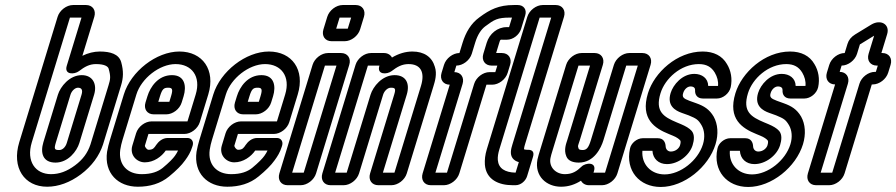

<svg xmlns="http://www.w3.org/2000/svg" viewBox="-20 -712 3566 764"><path d="M182.8 -19C121.8 -19 83.1 -69 106.6 -146L258.3 -642H304.3L245.6 -450C234.6 -414 275.9 -415 294.2 -429C316.4 -446 335.7 -457 361.7 -457C397.7 -457 409.7 -447 412.2 -439C421.4 -407 419.1 -396 411.7 -372L339.9 -137C328.5 -103 309.5 -77 278.5 -54C246.2 -30 215.8 -19 182.8 -19ZM322.6 -692H270.6C244.6 -692 217.1 -671 209.2 -645L56.6 -146C25.8 -45 76.5 31 167.5 31C212.5 31 258.7 14 301.5 -18C345.6 -51 375.1 -92 389.9 -137L461.7 -372C470.9 -402 472.2 -429 462.2 -465C452.9 -497 419 -507 377 -507C354 -507 330.2 -501 307.8 -490L355.2 -645C363.1 -671 348.6 -692 322.6 -692ZM305.3 -413C256.3 -413 220.2 -367 210.4 -335L152.6 -146C139.8 -104 149.9 -65 200.9 -65C250.9 -65 285.6 -110 295.7 -143L354.4 -335C367.3 -377 349.3 -413 305.3 -413ZM290 -363C304 -363 310.5 -355 304.4 -335L245.7 -143C240.5 -126 228.2 -115 216.2 -115C197.2 -115 194.1 -118 202.6 -146L260.4 -335C265.3 -351 279 -363 290 -363Z M521.6 -182 506.7 -133C495 -95 524.2 -66 556.2 -66C592.2 -66 623.2 -89 639.5 -113H688.5C685.4 -106 681.6 -100 676.1 -92C669.1 -82 652.9 -65 627.5 -44C608.9 -29 582.8 -19 543.8 -19C486.8 -19 450.4 -57 458.5 -116C460.7 -130 463.4 -142 467.4 -155L522.7 -336C542.3 -400 614.7 -457 678.7 -457C742.7 -457 780.7 -408 758.7 -336L726 -229H583C557 -229 529.6 -208 521.6 -182ZM775.1 -226 808.7 -336C838.7 -434 786 -507 694 -507C602 -507 500.9 -428 472.7 -336L417.4 -155C412.8 -140 408.9 -124 406 -108C394 -23 449.5 31 528.5 31C575.5 31 618.2 19 653.1 -10C681.1 -33 702.5 -54 716.6 -74C728.5 -90 738.7 -107 744.8 -127L746.7 -133C751.6 -149 741.8 -163 725.8 -163H647.8C625.8 -163 610.2 -148 601.3 -135C593.9 -124 589.5 -116 571.5 -116C563.5 -116 555.4 -129 556.7 -133L570.7 -179H713.7C739.7 -179 767.1 -200 775.1 -226ZM591.6 -257H641.6C667.6 -257 695 -278 702.9 -304L710.6 -329C722.5 -368 716.3 -413 664.3 -413C609.3 -413 577.9 -366 566.6 -329L558.9 -304C551 -278 565.6 -257 591.6 -257ZM649 -363C665 -363 669.5 -358 660.6 -329L653.9 -307H609.9L616.6 -329C625.5 -358 632 -363 649 -363Z M877.6 -182 862.7 -133C851 -95 880.2 -66 912.2 -66C948.2 -66 979.2 -89 995.5 -113H1044.5C1041.4 -106 1037.6 -100 1032.1 -92C1025.1 -82 1008.9 -65 983.5 -44C964.9 -29 938.8 -19 899.8 -19C842.8 -19 806.4 -57 814.5 -116C816.7 -130 819.4 -142 823.4 -155L878.7 -336C898.3 -400 970.7 -457 1034.7 -457C1098.7 -457 1136.7 -408 1114.7 -336L1082 -229H939C913 -229 885.6 -208 877.6 -182ZM1131.1 -226 1164.7 -336C1194.7 -434 1142 -507 1050 -507C958 -507 856.9 -428 828.7 -336L773.4 -155C768.8 -140 764.9 -124 762 -108C750 -23 805.5 31 884.5 31C931.5 31 974.2 19 1009.1 -10C1037.1 -33 1058.5 -54 1072.6 -74C1084.5 -90 1094.7 -107 1100.8 -127L1102.7 -133C1107.6 -149 1097.8 -163 1081.8 -163H1003.8C981.8 -163 966.2 -148 957.3 -135C949.9 -124 945.5 -116 927.5 -116C919.5 -116 911.4 -129 912.7 -133L926.7 -179H1069.7C1095.7 -179 1123.1 -200 1131.1 -226ZM947.6 -257H997.6C1023.6 -257 1051 -278 1058.9 -304L1066.6 -329C1078.5 -368 1072.3 -413 1020.3 -413C965.3 -413 933.9 -366 922.6 -329L914.9 -304C907 -278 921.6 -257 947.6 -257ZM1005 -363C1021 -363 1025.5 -358 1016.6 -329L1009.9 -307H965.9L972.6 -329C981.5 -358 988 -363 1005 -363Z M1142.6 -25 1272.9 -451H1318.9L1188.6 -25ZM1237.7 -22 1369.8 -454C1377.8 -480 1363.2 -501 1337.2 -501H1285.2C1259.2 -501 1231.8 -480 1223.8 -454L1091.7 -22C1083.8 4 1098.4 25 1124.4 25H1176.4C1202.4 25 1229.8 4 1237.7 -22ZM1317.8 -598 1331.3 -642H1377.3L1363.8 -598ZM1412.9 -595 1428.2 -645C1436.1 -671 1421.6 -692 1395.6 -692H1343.6C1317.6 -692 1290.1 -671 1282.2 -645L1266.9 -595C1259 -569 1273.5 -548 1299.5 -548H1351.5C1377.5 -548 1405 -569 1412.9 -595Z M1655.1 -370 1549.6 -25H1503.6L1598.4 -335C1612.2 -380 1595.3 -413 1550.3 -413C1500.3 -413 1464.2 -367 1454.4 -335L1359.6 -25H1313.6L1443.9 -451H1489.9L1489.6 -450C1478.6 -414 1519.9 -415 1538.2 -429C1560.4 -446 1579.7 -457 1605.7 -457C1654.7 -457 1671.6 -424 1655.1 -370ZM1508.2 -501H1456.2C1430.2 -501 1402.8 -480 1394.8 -454L1262.7 -22C1254.8 4 1269.4 25 1295.4 25H1347.4C1373.4 25 1400.8 4 1408.7 -22L1504.4 -335C1509.3 -351 1523 -363 1535 -363C1552 -363 1556.1 -360 1548.4 -335L1452.7 -22C1444.8 4 1459.4 25 1485.4 25H1537.4C1563.4 25 1590.8 4 1598.7 -22L1705.1 -370C1710.6 -388 1719.8 -418 1710.4 -446C1699.3 -485 1668 -507 1621 -507C1594 -507 1566.6 -499 1539.7 -483C1534.7 -493 1523.2 -501 1508.2 -501Z M1787.9 -425 1795.9 -451C1821.9 -451 1849.3 -472 1857.3 -498L1870.7 -542C1880.8 -575 1894.9 -595 1910.6 -607C1946.8 -634 1959.3 -642 2009.3 -642H2017.3L2005.7 -604H1995.7C1959.7 -604 1927.7 -578 1916.7 -542L1903.3 -498C1895.3 -472 1909.9 -451 1935.9 -451H1958.9L1950.9 -425H1927.9C1901.9 -425 1874.5 -404 1866.6 -378L1758.6 -25H1712.6L1820.6 -378C1828.5 -404 1813.9 -425 1787.9 -425ZM1807.7 -22 1915.6 -375H1938.6C1964.6 -375 1992.1 -396 2000 -422L2009.8 -454C2017.8 -480 2003.2 -501 1977.2 -501H1954.2L1966.7 -542C1971 -556 1970.4 -554 1980.4 -554H1997.4C2021.4 -554 2046.2 -573 2053.5 -597L2070 -651C2077.1 -674 2063.6 -692 2040.6 -692H2024.6C1964.6 -692 1929.1 -674 1887.6 -643C1854.2 -619 1833.2 -583 1820.7 -542L1808.2 -501C1782.2 -501 1754.8 -480 1746.8 -454L1737 -422C1729.1 -396 1743.6 -375 1769.6 -375L1661.7 -22C1654.1 3 1667.4 25 1694.4 25H1746.4C1772.4 25 1799.8 4 1807.7 -22Z M2173.3 -642 2018.9 -137C2013.4 -119 2008.3 -99 2019.4 -83C2024.9 -75 2035.1 -69 2044.5 -67L2031.6 -25C1988.9 -26 1963.8 -42 1960.9 -75C1959.9 -88 1962.2 -102 1967.1 -118L2127.3 -642ZM2078.2 -645 1917.1 -118C1910.4 -96 1908.2 -76 1909.4 -57C1914.1 3 1964.4 25 2020.4 25H2031.4C2052.4 25 2071.6 8 2077.4 -11L2100.9 -88C2106.4 -106 2099.5 -116 2081.5 -116H2077.5C2069.5 -116 2066.1 -118 2065.1 -118C2065.4 -119 2064.9 -124 2068.9 -137L2224.2 -645C2232.1 -671 2217.6 -692 2191.6 -692H2139.6C2113.6 -692 2086.1 -671 2078.2 -645Z M2343.5 -31C2355.1 -69 2309.9 -65 2294 -49C2275.5 -31 2257.8 -19 2227.8 -19C2191.8 -19 2163.4 -47 2170.4 -83C2171.2 -89 2174.9 -101 2180.1 -118L2281.9 -451H2327.9L2237.1 -154C2233.4 -142 2222.5 -116 2233.5 -90C2240.7 -71 2261.9 -65 2282.9 -65C2344.9 -65 2371.9 -124 2381.1 -154L2471.9 -451H2517.9L2387.6 -25H2341.6ZM2323.4 25H2375.4C2401.4 25 2428.8 4 2436.7 -22L2568.8 -454C2576.8 -480 2562.2 -501 2536.2 -501H2484.2C2458.2 -501 2430.8 -480 2422.8 -454L2331.1 -154C2321.9 -124 2314.2 -115 2298.2 -115C2285.2 -115 2283.4 -119 2282.7 -120C2277.4 -132 2281 -134 2287.1 -154L2378.8 -454C2386.8 -480 2372.2 -501 2346.2 -501H2294.2C2268.2 -501 2240.8 -480 2232.8 -454L2130.1 -118C2124.9 -101 2121.2 -89 2118.5 -77C2106.4 -11 2154.5 31 2212.5 31C2242.5 31 2268.3 22 2291.9 7C2296.8 17 2308.4 25 2323.4 25Z M2777.2 -138C2757.3 -73 2687.5 -18 2624.5 -18C2569.5 -18 2532 -59 2536.2 -112H2576.2C2577.8 -81 2600 -59 2634 -59C2679 -59 2723.7 -94 2736 -134C2742.1 -154 2744.8 -176 2732.4 -191C2722.8 -202 2708.2 -210 2689.6 -218L2672.8 -225C2620.5 -247 2585.9 -268 2608.3 -341C2626 -399 2688.7 -457 2760.7 -457C2790.7 -457 2810.4 -446 2824.3 -423C2834.1 -406 2838.9 -389 2837.1 -370H2798.1C2797.6 -401 2772.8 -418 2742.8 -418C2694.8 -418 2658.6 -375 2648.6 -342C2633 -291 2667.2 -272 2692.4 -263L2720.3 -253C2751.4 -240 2758.2 -236 2771.4 -214C2783.3 -194 2785.8 -166 2777.2 -138ZM2827.2 -138C2839.4 -178 2836.6 -218 2819.8 -248C2802.7 -277 2781.7 -290 2751 -301L2723.1 -311C2699.8 -320 2693.4 -325 2698.6 -342C2703.1 -357 2715.5 -368 2727.5 -368C2741.5 -368 2746.4 -361 2745.9 -353C2744.7 -336 2753.8 -320 2776.8 -320H2832.8C2856.8 -320 2881.9 -340 2887.6 -365C2894.7 -398 2888.8 -431 2872.7 -457C2853.8 -490 2820 -507 2776 -507C2674 -507 2583.3 -423 2558.3 -341C2526.8 -238 2586.5 -201 2640.7 -179L2657.6 -172C2672.8 -166 2683.3 -158 2686.8 -153C2687.5 -152 2690.2 -148 2686 -134C2682.3 -122 2668.3 -109 2649.3 -109C2637.3 -109 2629.1 -118 2628.7 -130C2628 -144 2621.5 -162 2597.5 -162H2537.5C2514.5 -162 2490.4 -142 2486.7 -120C2468.1 -33 2524.2 32 2609.2 32C2702.2 32 2799.4 -47 2827.2 -138Z M3125.2 -138C3105.3 -73 3035.5 -18 2972.5 -18C2917.5 -18 2880 -59 2884.2 -112H2924.2C2925.8 -81 2948 -59 2982 -59C3027 -59 3071.7 -94 3084 -134C3090.1 -154 3092.8 -176 3080.4 -191C3070.8 -202 3056.2 -210 3037.6 -218L3020.8 -225C2968.5 -247 2933.9 -268 2956.3 -341C2974 -399 3036.7 -457 3108.7 -457C3138.7 -457 3158.4 -446 3172.3 -423C3182.1 -406 3186.9 -389 3185.1 -370H3146.1C3145.6 -401 3120.8 -418 3090.8 -418C3042.8 -418 3006.6 -375 2996.6 -342C2981 -291 3015.2 -272 3040.4 -263L3068.3 -253C3099.4 -240 3106.2 -236 3119.4 -214C3131.3 -194 3133.8 -166 3125.2 -138ZM3175.2 -138C3187.4 -178 3184.6 -218 3167.8 -248C3150.7 -277 3129.7 -290 3099 -301L3071.1 -311C3047.8 -320 3041.4 -325 3046.6 -342C3051.1 -357 3063.5 -368 3075.5 -368C3089.5 -368 3094.4 -361 3093.9 -353C3092.7 -336 3101.8 -320 3124.8 -320H3180.8C3204.8 -320 3229.9 -340 3235.6 -365C3242.7 -398 3236.8 -431 3220.7 -457C3201.8 -490 3168 -507 3124 -507C3022 -507 2931.3 -423 2906.3 -341C2874.8 -238 2934.5 -201 2988.7 -179L3005.6 -172C3020.8 -166 3031.3 -158 3034.8 -153C3035.5 -152 3038.2 -148 3034 -134C3030.3 -122 3016.3 -109 2997.3 -109C2985.3 -109 2977.1 -118 2976.7 -130C2976 -144 2969.5 -162 2945.5 -162H2885.5C2862.5 -162 2838.4 -142 2834.7 -120C2816.1 -33 2872.2 32 2957.2 32C3050.2 32 3147.4 -47 3175.2 -138Z M3321.2 -426 3328.9 -451C3354.9 -451 3382.3 -472 3390.3 -498L3401.6 -535C3401.9 -536 3402.9 -536 3402.9 -536L3458.3 -570L3436.3 -498C3428.3 -472 3442.9 -451 3468.9 -451H3472.9L3465.2 -426H3461.2C3435.2 -426 3407.8 -405 3399.9 -379L3291.6 -25H3245.6L3353.9 -379C3361.8 -405 3347.2 -426 3321.2 -426ZM3340.7 -22 3449 -376H3453C3479 -376 3506.4 -397 3514.3 -423L3523.8 -454C3531.8 -480 3517.2 -501 3491.2 -501H3487.2L3510.1 -576C3522 -615 3484.8 -637 3446.7 -614L3382.8 -575C3366.7 -565 3357.1 -553 3352.2 -537L3341.2 -501C3315.2 -501 3287.8 -480 3279.8 -454L3270.3 -423C3262.4 -397 3277 -376 3303 -376L3194.7 -22C3186.8 4 3201.4 25 3227.4 25H3279.4C3305.4 25 3332.8 4 3340.7 -22Z"/></svg>

Font: DIN Rundschrift
Style: EngKontKu
Weight: 400
Width: 3
Version: Version 1.027